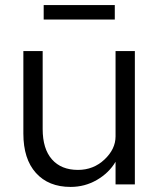

<svg xmlns="http://www.w3.org/2000/svg" viewBox="-20 -726 623 756"><path d="M258 10Q171 10 121.5 -45Q72 -100 72 -200V-525H148V-218Q148 -140 184.5 -98.5Q221 -57 287 -57Q348 -57 391.5 -98Q435 -139 435 -189V-525H511V0H435V-89Q409 -45 361.5 -17.5Q314 10 258 10ZM152 -649V-706H432V-649Z"/></svg>

Font: Easer Grotesk Light
Style: Regular
Weight: 300
Designer: Boardeaser, Bonnie Shaver-Troup, Thomas Jockin
Foundry: Lexend
Version: Version 1.008;Glyphs 3.1.2 (3151)